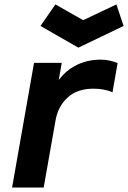

<svg xmlns="http://www.w3.org/2000/svg" viewBox="-20 -846 578 866"><path d="M333.5 -631 162.5 -729 230 -826 355 -755 505 -826 537.5 -729ZM510.5 -561.5 487.5 -430Q449.5 -446 402 -446Q328.5 -446 285.5 -406.5Q241 -366.5 230 -300L177 0H34.5L133.5 -562.5H258.5L245 -485.5Q276 -526 316.5 -548Q369.5 -577 433.5 -577Q473.5 -577 510.5 -561.5Z"/></svg>

Font: Russisch Sans ExtraBold
Style: Italic
Weight: 800
Width: 4
Italic angle: -10°
Designer: Michael Sharanda (font) & Cristiano Sobral (main changes)
Foundry: Michael Sharanda
Version: Version 2.00;September 8, 2020;FontCreator 13.0.0.2681 64-bi